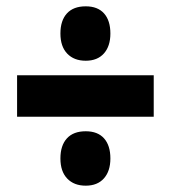

<svg xmlns="http://www.w3.org/2000/svg" viewBox="-20 -656 540 607"><path d="M34 -287V-418H466V-287ZM251 -69Q214 -69 192.5 -91.5Q171 -114 171 -155Q171 -196 191.5 -218.5Q212 -241 251 -241Q289 -241 309 -218.5Q329 -196 329 -155Q329 -115 308.5 -92Q288 -69 251 -69ZM251 -464Q214 -464 192.5 -486.5Q171 -509 171 -550Q171 -591 191.5 -613.5Q212 -636 251 -636Q289 -636 309 -613.5Q329 -591 329 -550Q329 -510 308.5 -487Q288 -464 251 -464Z"/></svg>

Font: Noto Sans Khmer ExtraCondensed Black
Style: Regular
Weight: 900
Width: 2
Designer: Danh Hong and the Monotype Design Team
Foundry: Monotype Imaging Inc.
Version: Version 2.004